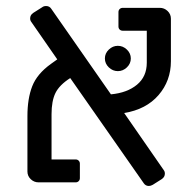

<svg xmlns="http://www.w3.org/2000/svg" viewBox="-20 -605 648 637"><path d="M457 3 213 -346Q177 -323 164 -296.5Q151 -270 151 -226V-76H231Q237 -76 241 -72Q245 -68 245 -62V-14Q245 -8 241 -4Q237 0 231 0H108Q93 0 82 -10.5Q71 -21 71 -36V-220Q71 -278 87 -319Q103 -360 149 -393L170 -408L84 -532Q80 -537 80 -544Q80 -555 90 -562L120 -581Q125 -585 133 -585Q144 -585 150 -576L348 -292Q402 -297 434.5 -324Q467 -351 467 -397V-503H388Q381 -503 377 -507Q373 -511 373 -517V-565Q373 -571 377 -575Q381 -579 388 -579H510Q525 -579 536 -568.5Q547 -558 547 -543V-402Q547 -337 506 -289.5Q465 -242 392 -230L523 -41Q527 -36 527 -29Q527 -18 517 -11L487 8Q480 12 474 12Q463 12 457 3ZM328 -411Q328 -428 341 -440.5Q354 -453 371 -453Q388 -453 401 -440.5Q414 -428 414 -411Q414 -394 401 -381.5Q388 -369 371 -369Q354 -369 341 -381.5Q328 -394 328 -411Z"/></svg>

Font: Miriam Libre
Style: Regular
Weight: 400
Version: Version 1.000